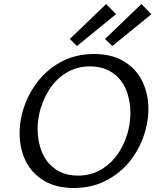

<svg xmlns="http://www.w3.org/2000/svg" viewBox="-20 -934 788 960"><path d="M78 -268Q78 -309 87 -351Q105 -434 153.5 -505.5Q202 -577 278 -620.5Q354 -664 450 -664Q540 -664 601 -626.5Q662 -589 692 -526.5Q722 -464 722 -389Q722 -348 713 -306Q695 -222 646.5 -151Q598 -80 521.5 -37Q445 6 349 6Q260 6 199 -31Q138 -68 108 -130Q78 -192 78 -268ZM624 -294Q632 -334 632 -370Q632 -433 610 -486Q588 -539 542 -570.5Q496 -602 429 -602Q363 -602 310.5 -569.5Q258 -537 224 -482.5Q190 -428 176 -364Q168 -324 168 -289Q168 -226 190 -173Q212 -120 257.5 -88Q303 -56 370 -56Q437 -56 489.5 -88.5Q542 -121 576.5 -175.5Q611 -230 624 -294ZM329 -739 511 -914 560 -863 365 -704ZM505 -739 687 -914 737 -863 542 -704Z"/></svg>

Font: Ysabeau Medium
Style: Italic
Weight: 500
Italic angle: -12°
Designer: Christian Thalmann (Catharsis Fonts)
Version: Version 0.003